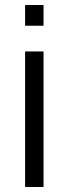

<svg xmlns="http://www.w3.org/2000/svg" viewBox="-20 -745 274 765"><path d="M80 -642.5V-725H153.5V-642.5ZM80 0V-540H153.5V0Z"/></svg>

Font: Vela Sans
Style: Regular
Weight: 400
Designer: Principal design: Mikhail Sharanda - project Manrope.
Design modification: Ravid Balaliev
Foundry: Mikhail Sharanda
Version: Version 1.001;August 23, 2023;FontCreator 14.0.0.2901 64-bit